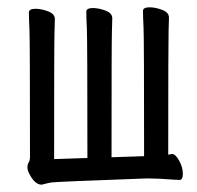

<svg xmlns="http://www.w3.org/2000/svg" viewBox="-20 -498 540 525"><path d="M94 7Q76 7 61 -21Q55 -32 55 -40Q55 -49 58.5 -54Q62 -59 62 -70Q62 -390 60.5 -418.5Q59 -447 59 -464Q59 -474 77 -474Q93 -474 111.5 -467Q130 -460 130 -446Q130 -434 129 -408.5Q128 -383 128 -63L219 -66Q219 -392 217.5 -420.5Q216 -449 216 -466Q216 -476 234 -476Q250 -476 268.5 -469Q287 -462 287 -448Q287 -436 286 -410.5Q285 -385 285 -68L374 -71Q374 -394 372.5 -422.5Q371 -451 371 -468Q371 -478 389 -478Q405 -478 423.5 -471Q442 -464 442 -450Q442 -438 441 -412.5Q440 -387 440 -75L450 -77Q460 -77 470 -58.5Q480 -40 480 -23Q480 -6 471 -6L451 -7Q414 -10 389 -10H378Q130 -1 119.5 1Q109 3 94 7Z"/></svg>

Font: LXGW WenKai Mono TC
Style: Regular
Weight: 400
Designer: LXGW / Fontworks Inc.
Foundry: LXGW / Fontworks Inc.
Version: Version 1.330